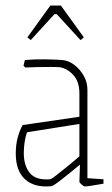

<svg xmlns="http://www.w3.org/2000/svg" viewBox="-20 -664 404 694"><path d="M166 9Q105 15 71 -15.5Q37 -46 37 -109Q37 -141 44 -167Q51 -193 62 -212L267 -242V-326Q267 -370 244 -394Q221 -418 195 -421Q187 -422 164 -422Q141 -422 115 -421.5Q89 -421 71 -420L65 -427L70 -447Q103 -450 141.5 -449.5Q180 -449 205 -447Q228 -445 248.5 -429.5Q269 -414 282.5 -390.5Q296 -367 296 -339V-20L354 -16V0Q323 5 308.5 7.5Q294 10 287 10Q283 10 275 3Q267 -4 267 -7L269 -69Q233 -39 203 -15.5Q173 8 166 9ZM66 -111Q66 -65 88 -38.5Q110 -12 160 -16Q165 -16 181 -28.5Q197 -41 220 -59.5Q243 -78 267 -99V-216L78 -186Q72 -171 69 -150.5Q66 -130 66 -111ZM91 -519 79 -529 162 -644H200L283 -529L271 -519L185 -613H177Z"/></svg>

Font: Grenze Gotisch Thin
Style: Regular
Weight: 100
Designer: Renata Polastri
Foundry: Omnibus-Type
Version: Version 1.001